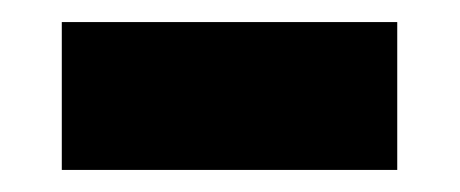

<svg xmlns="http://www.w3.org/2000/svg" viewBox="-20 -400 417 174"><path d="M36 -246V-380H340V-246Z"/></svg>

Font: Fira Sans Condensed ExtraBold
Style: Regular
Weight: 800
Width: 3
Designer: Carrois Corporate & Edenspiekermann AG
Foundry: Carrois Corporate GbR & Edenspiekermann AG
Version: Version 4.203